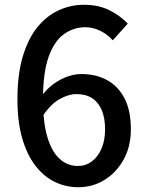

<svg xmlns="http://www.w3.org/2000/svg" viewBox="-20 -770 610 804"><path d="M308 14Q255 14 209 -8.5Q163 -31 128 -76.5Q93 -122 73 -191Q53 -260 53 -354Q53 -460 76 -535.5Q99 -611 138 -658Q177 -705 227 -727.5Q277 -750 331 -750Q393 -750 438.5 -727Q484 -704 515 -671L452 -601Q432 -625 401 -640.5Q370 -656 337 -656Q289 -656 248.5 -627.5Q208 -599 184 -533Q160 -467 160 -354Q160 -259 178 -197.5Q196 -136 229 -105.5Q262 -75 306 -75Q339 -75 364.5 -94Q390 -113 405 -147.5Q420 -182 420 -229Q420 -276 406 -309Q392 -342 365.5 -359Q339 -376 300 -376Q267 -376 229.5 -355Q192 -334 158 -283L154 -367Q175 -397 203 -417.5Q231 -438 261.5 -449Q292 -460 320 -460Q382 -460 428.5 -434.5Q475 -409 501.5 -358Q528 -307 528 -229Q528 -156 497.5 -101.5Q467 -47 417.5 -16.5Q368 14 308 14Z"/></svg>

Font: Noto Sans TC Thin Medium
Style: Regular
Weight: 500
Version: Version 2.004-H2;hotconv 1.0.118;makeotfexe 2.5.65603